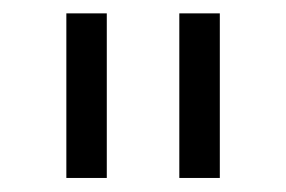

<svg xmlns="http://www.w3.org/2000/svg" viewBox="-20 -747 422 283"><path d="M137.4 -727.3V-484.7H77.8V-727.3ZM304 -727.3V-484.7H244.3V-727.3Z"/></svg>

Font: Inter UI Light
Style: Regular
Weight: 300
Designer: Rasmus Andersson
Foundry: rsms
Version: 3.2;8d6f07862